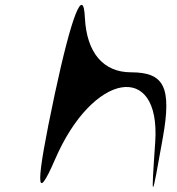

<svg xmlns="http://www.w3.org/2000/svg" viewBox="-20 -831 718 778"><path d="M202 -450C123 -79 123 0 203 -185C355 -538 631 -586 609 -256C592 -9 593 -9 640 -274C676 -477 646 -538 511 -538C398 -538 331 -618 324 -759C318 -891 270 -768 202 -450Z"/></svg>

Font: Venom Sans
Style: Obl
Weight: 400
Version: Version 1.001